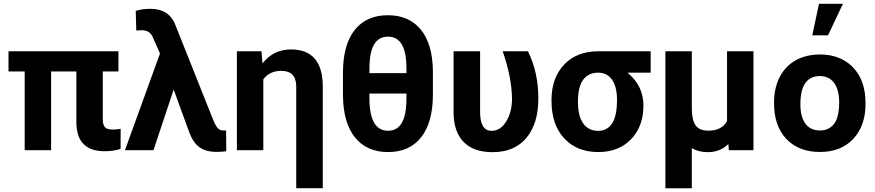

<svg xmlns="http://www.w3.org/2000/svg" viewBox="-20 -802 4673 1025"><path d="M612.3 -420.4H528.8V-165Q528.8 -136.2 539.8 -123.3Q550.8 -110.4 583 -110.4Q604.5 -110.4 624 -114.3V-7.3Q585.9 5.4 539.1 5.4Q390.6 5.4 387.7 -144.5V-420.4H252.9V0H111.8V-420.4H25.4V-528.3H612.3Z M783.2 -754.9Q879.9 -754.9 913.6 -675.3L1119.6 -158.2L1127.4 -141.1Q1144 -106 1169.4 -105.5H1179.2L1187 -106L1188 5.4Q1168 8.8 1134.3 8.8Q1080.1 8.8 1045.7 -15.4Q1011.2 -39.6 990.7 -94.7L907.2 -323.7L799.3 0H647L834 -516.1L798.8 -596.7Q789.1 -621.1 773.9 -630.9Q758.8 -640.6 735.8 -640.6L707.5 -639.2L704.6 -744.1Q738.8 -754.9 783.2 -754.9Z M1376 -528.3 1381.3 -463.4Q1439.5 -538.1 1533.2 -538.1Q1699.2 -538.1 1703.1 -348.1V202.6H1561.5V-341.8Q1560.1 -423.8 1481.4 -423.8Q1419.4 -423.8 1385.7 -378.4V0H1244.6V-528.3Z M1952.1 -411.6H2149.9V-435.1Q2149.9 -522 2125.2 -564.2Q2100.6 -606.4 2050.8 -606.4Q1959 -606.4 1952.6 -459.5ZM2149.9 -302.7H1952.1V-277.8Q1952.1 -104 2051.8 -104Q2143.1 -104 2149.4 -252.4ZM2291 -296.9Q2291 -149.9 2229 -70.1Q2167 9.8 2051.8 9.8Q1938 9.8 1875.5 -67.9Q1813 -145.5 1811 -288.6V-415Q1811 -562.5 1873.3 -641.6Q1935.5 -720.7 2050.8 -720.7Q2163.6 -720.7 2226.3 -644.3Q2289.1 -567.9 2291 -423.8Z M2543 -528.3V-205.1Q2543 -103.5 2604.5 -103.5Q2651.4 -103.5 2682.4 -153.6Q2713.4 -203.6 2713.4 -276.4Q2711.4 -391.6 2663.6 -528.3H2798.3Q2854 -417 2854 -276.4Q2854 -142.6 2790.5 -66.2Q2727.1 10.3 2609.4 10.3Q2507.8 10.3 2455.1 -44.2Q2402.3 -98.6 2401.4 -199.7V-528.3Z M3065.4 -258.8Q3065.4 -182.6 3093.5 -143.1Q3121.6 -103.5 3173.8 -103.5Q3221.7 -103.5 3247.8 -143.1Q3273.9 -182.6 3273.9 -269Q3273.9 -338.4 3247.6 -376.2Q3221.2 -414.1 3172.9 -414.1Q3122.1 -414.1 3093.8 -377Q3065.4 -339.8 3065.4 -258.8ZM3453.6 -414.1H3329.6Q3415 -344.7 3415 -238.8Q3415 -127.4 3349.1 -58.8Q3283.2 9.8 3173.8 9.8Q3060.5 9.8 2992.4 -63Q2924.3 -135.7 2924.3 -262.7V-269Q2924.3 -385.7 2991.5 -457Q3058.6 -528.3 3174.8 -528.3H3453.6Z M3673.3 -528.3V-224.1Q3673.3 -162.6 3693.1 -133.5Q3712.9 -104.5 3761.2 -104.5Q3834 -104.5 3861.3 -155.8V-528.3H4002.4V0H3871.1L3868.2 -33.2Q3824.7 10.3 3758.3 10.3Q3708.5 10.3 3673.3 -11.7V203.1H3532.2V-528.3Z M4280.3 -359.9Q4252.9 -323.2 4252.9 -246.1Q4252.9 -177.2 4280.3 -141.1Q4307.1 -105.5 4356.9 -105.5Q4405.3 -105.5 4432.6 -140.6Q4460 -176.3 4460 -255.4Q4460 -322.8 4432.6 -359.9Q4405.3 -396 4356 -396Q4307.1 -396 4280.3 -359.9ZM4112.3 -249.5V-255.4Q4112.3 -329.6 4141.1 -388.2Q4170.4 -446.8 4225.1 -478.5Q4280.8 -510.7 4356 -511.2Q4461.9 -511.2 4527.1 -449Q4592.3 -386.7 4599.6 -279.8L4600.6 -246.1Q4600.6 -130.9 4535.2 -60.5Q4469.7 9.3 4356.9 9.3Q4243.7 9.3 4177.7 -60.5Q4112.3 -130.4 4112.3 -249.5ZM4352.1 -781.7H4480L4400.4 -613.3H4316.4Z"/></svg>

Font: MAUL Bold
Style: Bold
Weight: 700
Designer: MAUL
Version: Version 1.0; 2020; ttfautohint (v1.8.3)